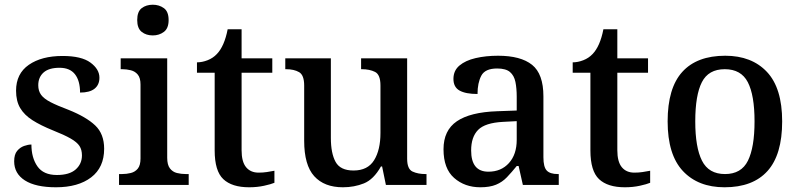

<svg xmlns="http://www.w3.org/2000/svg" viewBox="-20 -783 3384 813"><path d="M217 10Q131 10 85.5 -19Q40 -48 40 -100Q40 -129 52.5 -144Q65 -159 82 -165Q99 -171 113 -171Q113 -115 138.5 -78.5Q164 -42 221 -42Q274 -42 300.5 -65.5Q327 -89 327 -125Q327 -149 316.5 -165Q306 -181 279 -196.5Q252 -212 204 -231Q152 -252 117.5 -274Q83 -296 65.5 -325.5Q48 -355 48 -399Q48 -471 102 -508.5Q156 -546 245 -546Q325 -546 363 -518Q401 -490 401 -454Q401 -424 380.5 -407.5Q360 -391 319 -391Q319 -441 297.5 -468.5Q276 -496 232 -496Q187 -496 164.5 -476Q142 -456 142 -422Q142 -398 154 -381.5Q166 -365 194 -350.5Q222 -336 270 -318Q345 -288 383 -252Q421 -216 421 -153Q421 -74 366 -32Q311 10 217 10Z M627 -633Q599 -633 580 -648Q561 -663 561 -698Q561 -734 580 -748.5Q599 -763 627 -763Q654 -763 674 -748.5Q694 -734 694 -698Q694 -663 674 -648Q654 -633 627 -633ZM484 0V-46H497Q516 -46 534 -50.5Q552 -55 563.5 -69Q575 -83 575 -112V-425Q575 -453 563.5 -467Q552 -481 534 -485.5Q516 -490 497 -490H491V-536H688V-115Q688 -85 699.5 -70Q711 -55 729 -50.5Q747 -46 767 -46H779V0Z M1035 10Q962 10 925.5 -24.5Q889 -59 889 -146V-475H814V-519Q836 -519 859 -528Q882 -537 898 -554Q930 -587 944 -659H1003V-536H1133V-475H1003V-147Q1003 -98 1022 -75Q1041 -52 1075 -52Q1094 -52 1110 -54.5Q1126 -57 1142 -60V-9Q1128 -3 1098.5 3.5Q1069 10 1035 10Z M1432 10Q1353 10 1310.5 -37Q1268 -84 1268 -187V-421Q1268 -465 1246.5 -477.5Q1225 -490 1191 -490H1188V-536H1381V-199Q1381 -134 1401 -97.5Q1421 -61 1477 -61Q1537 -61 1564 -104.5Q1591 -148 1591 -220V-421Q1591 -467 1568 -478.5Q1545 -490 1512 -490H1509V-536H1704V-111Q1704 -67 1727 -56.5Q1750 -46 1781 -46H1786V0H1614L1598 -78H1593Q1562 -23 1521 -6.5Q1480 10 1432 10Z M2014 10Q1948 10 1903 -29.5Q1858 -69 1858 -151Q1858 -231 1914.5 -269.5Q1971 -308 2085 -312L2168 -315V-373Q2168 -409 2162.5 -436Q2157 -463 2139.5 -478Q2122 -493 2085 -493Q2034 -493 2018 -462.5Q2002 -432 2002 -385Q1952 -385 1926 -399.5Q1900 -414 1900 -449Q1900 -484 1925.5 -505.5Q1951 -527 1994 -537Q2037 -547 2089 -547Q2185 -547 2233 -508.5Q2281 -470 2281 -375V-117Q2281 -76 2295 -61Q2309 -46 2342 -46H2346V0H2194L2176 -80H2168Q2146 -53 2126.5 -32.5Q2107 -12 2080.5 -1Q2054 10 2014 10ZM2048 -56Q2102 -56 2135 -92.5Q2168 -129 2168 -191V-270L2110 -267Q2034 -263 2004.5 -233Q1975 -203 1975 -146Q1975 -56 2048 -56Z M2626 10Q2553 10 2516.5 -24.5Q2480 -59 2480 -146V-475H2405V-519Q2427 -519 2450 -528Q2473 -537 2489 -554Q2521 -587 2535 -659H2594V-536H2724V-475H2594V-147Q2594 -98 2613 -75Q2632 -52 2666 -52Q2685 -52 2701 -54.5Q2717 -57 2733 -60V-9Q2719 -3 2689.5 3.5Q2660 10 2626 10Z M3048 10Q2936 10 2871.5 -59Q2807 -128 2807 -269Q2807 -410 2869 -478.5Q2931 -547 3051 -547Q3163 -547 3227.5 -478.5Q3292 -410 3292 -269Q3292 -128 3230 -59Q3168 10 3048 10ZM3050 -46Q3119 -46 3147 -102.5Q3175 -159 3175 -269Q3175 -380 3146.5 -435Q3118 -490 3049 -490Q2980 -490 2952 -435Q2924 -380 2924 -269Q2924 -159 2952.5 -102.5Q2981 -46 3050 -46Z"/></svg>

Font: Noto Serif Tibetan Medium
Style: Regular
Weight: 500
Designer: Monotype Design Team
Foundry: Monotype Imaging Inc.
Version: Version 2.103; ttfautohint (v1.8.4.7-5d5b)